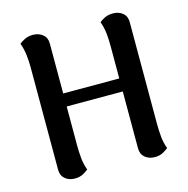

<svg xmlns="http://www.w3.org/2000/svg" viewBox="-106 -810 905 926"><g transform="rotate(-15 346.5 -347.0)"><path d="M207 -135Q207 -106 210 -74Q213 -42 224 -13Q216 -6 198.5 4Q181 14 156 14Q127 14 107.5 -2.5Q88 -19 88 -48V-560Q88 -590 84.5 -621Q81 -652 70 -682Q78 -689 96 -698.5Q114 -708 138 -708Q167 -708 187 -692Q207 -676 207 -647ZM606 -135Q606 -106 609 -74Q612 -42 623 -13Q615 -6 597.5 4Q580 14 555 14Q526 14 506.5 -2.5Q487 -19 487 -48V-560Q487 -590 484 -621Q481 -652 470 -682Q477 -689 495 -698.5Q513 -708 538 -708Q567 -708 586.5 -692Q606 -676 606 -647ZM161 -397H524V-332H161Z"/></g></svg>

Font: Arima SemiBold
Style: Regular
Weight: 600
Designer: Joana Correia and Natanael Gama
Foundry: NDISCOVER
Version: Version 1.101;gftools[0.9.23]